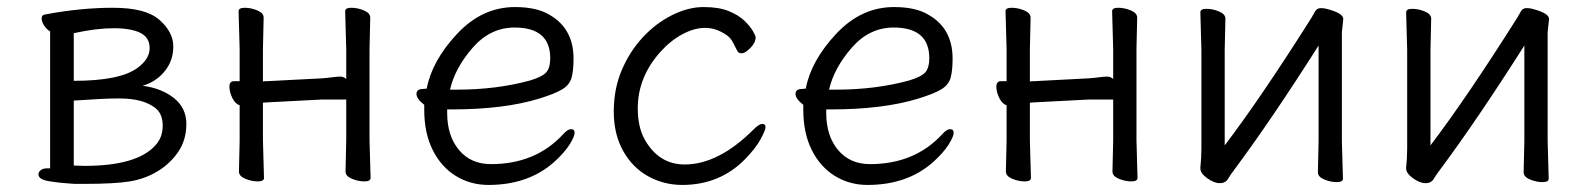

<svg xmlns="http://www.w3.org/2000/svg" viewBox="-20 -506 4498 544"><path d="M189 -37 219 -36Q368 -36 420 -94Q441 -116 441 -150Q441 -184 420 -200Q386 -227 319 -227H309Q276 -227 189 -221ZM189 -412V-277Q321 -277 370 -314Q404 -339 404 -369.5Q404 -400 377.5 -413Q351 -426 302 -426Q253 -426 189 -412ZM192 15Q144 12 116.5 7Q89 2 89 -12Q89 -19 95.5 -24Q102 -29 113 -29H122V-417Q113 -422 105.5 -433Q98 -444 98 -454Q98 -464 108 -465Q208 -484 300.5 -484Q393 -484 432 -449.5Q471 -415 471 -374.5Q471 -334 446.5 -304Q422 -274 384 -263Q438 -256 473 -228Q508 -200 508 -155Q508 -110 485.5 -76.5Q463 -43 427 -21Q391 1 347.5 8Q304 15 220 15Z M959 -20 961 -108V-224H892L738 -216L725 -215V-108L728 -2Q728 8 710.5 8Q693 8 675 0.5Q657 -7 657 -20L659 -108V-208Q647 -211 638.5 -228Q630 -245 630 -260.5Q630 -276 643 -276H659V-367L656 -474Q656 -484 673.5 -484Q691 -484 709 -476.5Q727 -469 727 -456L725 -367V-275Q728 -276 732 -276H737L891 -284Q906 -285 920.5 -287Q935 -289 944.5 -289Q954 -289 961 -282V-367L958 -474Q958 -484 975.5 -484Q993 -484 1011 -476.5Q1029 -469 1029 -456L1027 -367V-108L1030 -2Q1030 8 1012.5 8Q995 8 977 0.5Q959 -7 959 -20Z M1275 -252Q1387 -252 1482 -278Q1518 -289 1528.5 -302Q1539 -315 1539 -341Q1539 -428 1438 -428Q1369 -428 1319 -370.5Q1269 -313 1255 -252ZM1179 -254 1189 -255Q1204 -334 1275 -410Q1346 -486 1439 -486Q1501 -486 1537 -464Q1605 -425 1605 -340Q1605 -306 1599.5 -286Q1594 -266 1574 -253.5Q1554 -241 1509 -227Q1409 -196 1260 -196H1247V-186Q1247 -121 1280.5 -81Q1314 -41 1371 -41Q1497 -41 1575 -125Q1588 -140 1598 -140Q1608 -140 1608 -129.5Q1608 -119 1593.5 -96Q1579 -73 1549 -46Q1476 18 1364 18Q1313 18 1271.5 -7.5Q1230 -33 1206 -81Q1182 -129 1182 -195V-209Q1160 -226 1160 -240Q1160 -254 1179 -254Z M2092 -56Q2020 18 1913 18Q1861 18 1816.5 -6.5Q1772 -31 1745.5 -78.5Q1719 -126 1719 -190Q1719 -254 1741.5 -307Q1764 -360 1801 -400Q1838 -440 1884 -463Q1930 -486 1973.5 -486Q2017 -486 2045 -474.5Q2073 -463 2089.5 -447Q2106 -431 2113.5 -417.5Q2121 -404 2121 -401Q2121 -385 2106 -370Q2091 -355 2082 -355Q2073 -355 2070 -360Q2063 -374 2056 -387Q2049 -400 2038 -407Q2009 -427 1978 -427Q1947 -427 1913.5 -409Q1880 -391 1852 -360Q1787 -288 1787 -199Q1787 -147 1806 -112Q1846 -40 1920 -40Q2016 -40 2116 -140Q2131 -155 2140 -155Q2149 -155 2149 -146Q2149 -137 2135 -111.5Q2121 -86 2092 -56Z M2349 -252Q2461 -252 2556 -278Q2592 -289 2602.5 -302Q2613 -315 2613 -341Q2613 -428 2512 -428Q2443 -428 2393 -370.5Q2343 -313 2329 -252ZM2253 -254 2263 -255Q2278 -334 2349 -410Q2420 -486 2513 -486Q2575 -486 2611 -464Q2679 -425 2679 -340Q2679 -306 2673.5 -286Q2668 -266 2648 -253.5Q2628 -241 2583 -227Q2483 -196 2334 -196H2321V-186Q2321 -121 2354.5 -81Q2388 -41 2445 -41Q2571 -41 2649 -125Q2662 -140 2672 -140Q2682 -140 2682 -129.5Q2682 -119 2667.5 -96Q2653 -73 2623 -46Q2550 18 2438 18Q2387 18 2345.5 -7.5Q2304 -33 2280 -81Q2256 -129 2256 -195V-209Q2234 -226 2234 -240Q2234 -254 2253 -254Z M3132 -20 3134 -108V-224H3065L2911 -216L2898 -215V-108L2901 -2Q2901 8 2883.5 8Q2866 8 2848 0.5Q2830 -7 2830 -20L2832 -108V-208Q2820 -211 2811.5 -228Q2803 -245 2803 -260.5Q2803 -276 2816 -276H2832V-367L2829 -474Q2829 -484 2846.5 -484Q2864 -484 2882 -476.5Q2900 -469 2900 -456L2898 -367V-275Q2901 -276 2905 -276H2910L3064 -284Q3079 -285 3093.5 -287Q3108 -289 3117.5 -289Q3127 -289 3134 -282V-367L3131 -474Q3131 -484 3148.5 -484Q3166 -484 3184 -476.5Q3202 -469 3202 -456L3200 -367V-108L3203 -2Q3203 8 3185.5 8Q3168 8 3150 0.5Q3132 -7 3132 -20Z M3714 -18 3716 -106V-377Q3582 -166 3477 -25Q3467 -12 3459.5 0.5Q3452 13 3436 13Q3420 13 3400.5 -1Q3381 -15 3381 -29V-31Q3384 -58 3384 -86V-364L3381 -471Q3381 -481 3398.5 -481Q3416 -481 3434 -473.5Q3452 -466 3452 -453L3450 -364V-94Q3554 -231 3696 -456Q3701 -464 3706 -473.5Q3711 -483 3722.5 -483Q3734 -483 3749 -478Q3786 -467 3786 -452L3782 -415V-106L3785 0Q3785 10 3767.5 10Q3750 10 3732 2.5Q3714 -5 3714 -18Z M4297 -18 4299 -106V-377Q4165 -166 4060 -25Q4050 -12 4042.5 0.5Q4035 13 4019 13Q4003 13 3983.5 -1Q3964 -15 3964 -29V-31Q3967 -58 3967 -86V-364L3964 -471Q3964 -481 3981.5 -481Q3999 -481 4017 -473.5Q4035 -466 4035 -453L4033 -364V-94Q4137 -231 4279 -456Q4284 -464 4289 -473.5Q4294 -483 4305.5 -483Q4317 -483 4332 -478Q4369 -467 4369 -452L4365 -415V-106L4368 0Q4368 10 4350.5 10Q4333 10 4315 2.5Q4297 -5 4297 -18Z"/></svg>

Font: ToneOZ-Pinyin-WenKai-Regular
Style: Regular
Weight: 400
Designer: Fontworks Inc.
Foundry: ToneOZ
Version: Version 0.240331